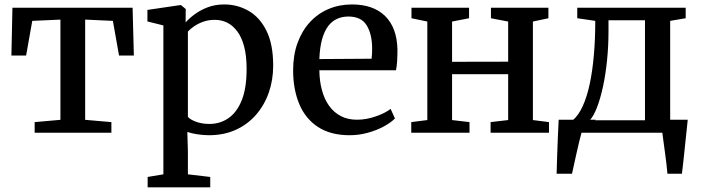

<svg xmlns="http://www.w3.org/2000/svg" viewBox="-20 -582 3076 842"><path d="M132 0V-46.5L245 -56.5V-496L121.5 -490.5L94.5 -338.5H30L34.5 -548H561.5L567 -338.5H502L475 -490.5L353.5 -496V-56.5L468.5 -46.5V0Z M627.5 239.5V194L696.5 182.5V-470.5L626.5 -488V-538.5L769 -559.5H774L794.5 -542.5L794 -483.5Q809 -501 833.5 -519.2Q858 -537.5 890.8 -550Q923.5 -562.5 963.5 -562.5Q1021 -562.5 1070 -534.5Q1119 -506.5 1148.5 -447.2Q1178 -388 1178 -294Q1178 -230.5 1158.5 -175.2Q1139 -120 1102.2 -78Q1065.5 -36 1013.5 -12.5Q961.5 11 896.5 11Q871.5 11 844.5 6.8Q817.5 2.5 801.5 -3.5L804 80V182.5L902 194V239.5ZM898.5 -38.5Q945 -38.5 981.8 -63.8Q1018.5 -89 1040 -142Q1061.5 -195 1061.5 -279.5Q1061.5 -336.5 1050.8 -377.5Q1040 -418.5 1020.5 -444.5Q1001 -470.5 976 -482.8Q951 -495 922 -495Q894.5 -495 871.5 -486.8Q848.5 -478.5 831 -466.5Q813.5 -454.5 804 -443.5V-70Q811.5 -59 837.8 -48.8Q864 -38.5 898.5 -38.5Z M1513.5 11Q1430 11 1374.8 -25Q1319.5 -61 1292.5 -125.5Q1265.5 -190 1265.5 -274Q1265.5 -340.5 1284.8 -393.5Q1304 -446.5 1338.8 -484.5Q1373.5 -522.5 1420.8 -542.5Q1468 -562.5 1523.5 -562.5Q1617 -562.5 1668.8 -511.8Q1720.5 -461 1723 -365.5Q1723 -335 1721.5 -312.8Q1720 -290.5 1716.5 -274H1380.5Q1381 -226.5 1391.8 -186.8Q1402.5 -147 1423.2 -118Q1444 -89 1474.5 -73Q1505 -57 1545.5 -57Q1586.5 -57 1628.5 -71.8Q1670.5 -86.5 1693 -104.5L1712 -62.5Q1694.5 -44.5 1663.2 -27.5Q1632 -10.5 1593 0.2Q1554 11 1513.5 11ZM1380.5 -323 1609.5 -324.5Q1611 -334 1611.5 -346.2Q1612 -358.5 1612 -368.5Q1612 -431.5 1588.2 -470.5Q1564.5 -509.5 1507.5 -509.5Q1481 -509.5 1458.5 -499.5Q1436 -489.5 1419.2 -467.5Q1402.5 -445.5 1392.5 -410Q1382.5 -374.5 1380.5 -323Z M1783.5 0V-46.5L1854 -55.5V-487.5L1784.5 -502V-548H2037V-502L1962.5 -487.5V-311L2208.5 -311.5V-487.5L2133 -502V-548H2385V-502L2317 -487.5V-55.5L2387.5 -46.5V0H2131.5V-46.5L2208.5 -55.5V-256.5H1962.5V-55.5L2039 -46.5V0Z M2472 0V-52.5L2490.5 -53.5Q2516 -74.5 2534.8 -115Q2553.5 -155.5 2565.8 -212Q2578 -268.5 2584.2 -338.8Q2590.5 -409 2590.5 -490.5L2511.5 -502V-548H2987V-502L2919 -490.5V0ZM2566.5 -54.5H2808.5V-493H2648.5V-445.5Q2648.5 -380 2642.2 -318.2Q2636 -256.5 2624.8 -204Q2613.5 -151.5 2598.8 -112.8Q2584 -74 2566.5 -54.5ZM2421 180Q2422 145.5 2423.2 106Q2424.5 66.5 2426.2 25Q2428 -16.5 2430 -57H2592.5L2531.5 -5Q2527 11 2520.5 37.2Q2514 63.5 2507.8 92.2Q2501.5 121 2496.2 144.8Q2491 168.5 2488.5 180ZM2907 180Q2905.5 160 2902.5 135.8Q2899.5 111.5 2896.2 86.8Q2893 62 2889.8 39.5Q2886.5 17 2884.5 -0.5L2842.5 -57H2996Q2994 -37.5 2991.5 -13.5Q2989 10.5 2986.2 36.5Q2983.5 62.5 2980.8 88.2Q2978 114 2975.5 137.5Q2973 161 2970.5 180Z"/></svg>

Font: Merriweather 36pt Medium
Style: Regular
Weight: 500
Version: Version 2.100